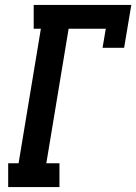

<svg xmlns="http://www.w3.org/2000/svg" viewBox="-20 -755 550 775"><path d="M13 0V-96H55L145 -639H116V-735H510L481 -562H394L407 -639H257L167 -96H220V0Z"/></svg>

Font: Iosevka Gothic
Style: Bold Italic
Weight: 700
Italic angle: -9°
Monospace: yes
Designer: Belleve Invis
Foundry: Belleve Invis
Version: Version 15.5.1; ttfautohint (v1.8.4)